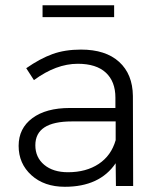

<svg xmlns="http://www.w3.org/2000/svg" viewBox="-20 -717 614 740"><path d="M419.9 -696.8V-650.9H144V-696.8ZM493.2 0H426.8L425.8 -87.9Q364.3 2.9 230 2.9Q150.4 2.9 101.1 -41.7Q51.8 -86.4 51.8 -154.8Q51.8 -222.2 104.5 -261.5Q157.2 -300.8 249 -300.8H424.8V-340.8Q424.8 -402.8 387.9 -437Q351.1 -471.2 279.8 -471.2Q196.3 -471.2 110.8 -408.2L81.1 -454.1Q134.3 -491.2 182.1 -508.5Q230 -525.9 292 -525.9Q387.2 -525.9 439.2 -478.5Q491.2 -431.2 492.2 -347.2ZM242.2 -53.2Q312 -53.2 360.4 -85.2Q408.7 -117.2 425.8 -176.8V-249H256.8Q116.2 -249 116.2 -157.2Q116.2 -110.4 150.4 -81.8Q184.6 -53.2 242.2 -53.2Z"/></svg>

Font: Montserrat arm Light
Style: Regular
Weight: 300
Designer: Julieta Ulanovsky
Foundry: Julieta Ulanovsky
Version: Version 6.000;PS 006.000;hotconv 1.0.88;makeotf.lib2.5.64775